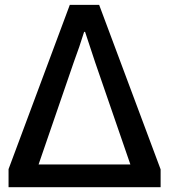

<svg xmlns="http://www.w3.org/2000/svg" viewBox="-20 -779 703 799"><path d="M15.6 0V-75.2L270.5 -758.8H392.6L648.4 -74.2V0ZM140.6 -94.7H522.5L376 -519.5Q362.3 -559.6 334 -646.5H330.1Q311.5 -585.9 287.1 -520.5Z"/></svg>

Font: Gothic A1 SemiBold
Style: Regular
Weight: 600
Version: Version 2.50